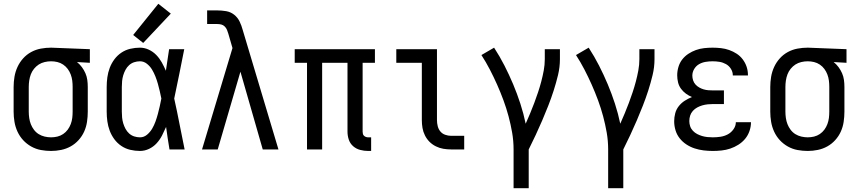

<svg xmlns="http://www.w3.org/2000/svg" viewBox="-20 -790 4540 1015"><path d="M250 8Q277 8 303.5 2.5Q330 -3 353.5 -16Q377 -29 395.5 -49.5Q414 -70 425 -94.5Q436 -119 440 -146Q444 -173 444 -200V-330Q444 -349 441.5 -367.5Q439 -386 431.5 -403Q424 -420 413 -435Q402 -450 387 -462L455 -458V-530L251 -538H250Q223 -538 196 -533Q169 -528 145 -515Q121 -502 102.5 -481.5Q84 -461 72.5 -436Q61 -411 56.5 -384Q52 -357 52 -330V-200Q52 -173 56.5 -146Q61 -119 72.5 -94Q84 -69 102.5 -49Q121 -29 145 -15.5Q169 -2 196 3Q223 8 250 8ZM250 -64Q233 -64 216 -68Q199 -72 184.5 -81Q170 -90 159.5 -104Q149 -118 143 -133.5Q137 -149 134.5 -166Q132 -183 132 -200V-330Q132 -347 134.5 -364Q137 -381 143 -397Q149 -413 160 -426.5Q171 -440 185 -449Q199 -458 216 -462Q233 -466 250 -466Q267 -466 283.5 -462Q300 -458 314 -448.5Q328 -439 338 -425.5Q348 -412 354 -396Q360 -380 362 -363.5Q364 -347 364 -330V-200Q364 -183 362 -166.5Q360 -150 354 -134Q348 -118 338 -104.5Q328 -91 314 -81.5Q300 -72 283.5 -68Q267 -64 250 -64Q250 -64 250 -64Q250 -64 250 -64Z M720 8Q745 8 768 -3Q791 -14 808 -32.5Q825 -51 836.5 -73.5Q848 -96 858 -119Q862 -89 866.5 -59.5Q871 -30 876 0H956Q942 -67 929 -134.5Q916 -202 901 -269Q915 -334 928 -399.5Q941 -465 954 -530H874Q870 -502 865.5 -473.5Q861 -445 857 -416Q847 -439 835 -460.5Q823 -482 806 -499.5Q789 -517 766.5 -527.5Q744 -538 720 -538Q694 -538 668.5 -532Q643 -526 621.5 -511.5Q600 -497 584.5 -476Q569 -455 560 -431Q551 -407 547.5 -381.5Q544 -356 544 -330V-200Q544 -174 547.5 -148.5Q551 -123 560 -99Q569 -75 584.5 -54Q600 -33 621.5 -18.5Q643 -4 668.5 2Q694 8 720 8ZM720 -64Q704 -64 689 -69Q674 -74 662.5 -84.5Q651 -95 643.5 -109Q636 -123 631.5 -138Q627 -153 625.5 -168.5Q624 -184 624 -200V-330Q624 -346 625.5 -361.5Q627 -377 631.5 -392Q636 -407 643.5 -421Q651 -435 662.5 -445.5Q674 -456 689 -461Q704 -466 720 -466Q740 -466 756.5 -453Q773 -440 783.5 -422.5Q794 -405 801.5 -386Q809 -367 814.5 -347.5Q820 -328 824.5 -308.5Q829 -289 833 -269Q829 -248 824.5 -228Q820 -208 814.5 -187.5Q809 -167 802 -147.5Q795 -128 784.5 -110Q774 -92 757.5 -78Q741 -64 720 -64ZM737 -563 883 -718 817 -770 684 -605Z M1048 0H1131L1251 -411L1369 0H1452L1263 -632Q1257 -655 1246.5 -676.5Q1236 -698 1217.5 -712.5Q1199 -727 1175.5 -731Q1152 -735 1128 -735H1075V-663H1128Q1139 -663 1149.5 -660.5Q1160 -658 1168 -650Q1176 -642 1180 -632Q1184 -622 1187 -612L1209 -536Z M1926 8H1942V-64H1926Q1920 -64 1914.5 -66Q1909 -68 1904.5 -72Q1900 -76 1898.5 -82Q1897 -88 1897 -94V-458H1962V-530H1538V-458H1603V0H1683V-458H1817V-94Q1817 -72 1824 -51.5Q1831 -31 1847 -17Q1863 -3 1884 2.5Q1905 8 1926 8Z M2365 0H2434V-72H2365Q2349 -72 2333.5 -77.5Q2318 -83 2308 -95Q2298 -107 2294 -123Q2290 -139 2290 -155V-530H2075V-458H2210V-155Q2210 -134 2213.5 -113.5Q2217 -93 2226.5 -74Q2236 -55 2250.5 -40.5Q2265 -26 2284 -16.5Q2303 -7 2323.5 -3.5Q2344 0 2365 0Z M2695 205H2775V0Q2794 -38 2812 -76.5Q2830 -115 2846.5 -153.5Q2863 -192 2878.5 -231.5Q2894 -271 2907 -311.5Q2920 -352 2930 -393.5Q2940 -435 2940 -477V-530H2860V-477Q2860 -447 2854.5 -417.5Q2849 -388 2841.5 -359.5Q2834 -331 2824.5 -302.5Q2815 -274 2804.5 -246Q2794 -218 2782.5 -190.5Q2771 -163 2759 -136Q2748 -189 2731 -241.5Q2714 -294 2693 -344Q2672 -394 2647 -443Q2622 -492 2592 -538L2525 -499Q2549 -462 2569.5 -422.5Q2590 -383 2608 -342.5Q2626 -302 2641.5 -260Q2657 -218 2668.5 -175Q2680 -132 2687.5 -88.5Q2695 -45 2695 0Z M3195 205H3275V0Q3294 -38 3312 -76.5Q3330 -115 3346.5 -153.5Q3363 -192 3378.5 -231.5Q3394 -271 3407 -311.5Q3420 -352 3430 -393.5Q3440 -435 3440 -477V-530H3360V-477Q3360 -447 3354.5 -417.5Q3349 -388 3341.5 -359.5Q3334 -331 3324.5 -302.5Q3315 -274 3304.5 -246Q3294 -218 3282.5 -190.5Q3271 -163 3259 -136Q3248 -189 3231 -241.5Q3214 -294 3193 -344Q3172 -394 3147 -443Q3122 -492 3092 -538L3025 -499Q3049 -462 3069.5 -422.5Q3090 -383 3108 -342.5Q3126 -302 3141.5 -260Q3157 -218 3168.5 -175Q3180 -132 3187.5 -88.5Q3195 -45 3195 0Z M3748 8Q3771 8 3794.5 5.5Q3818 3 3840.5 -4.5Q3863 -12 3883.5 -25Q3904 -38 3919 -56Q3934 -74 3942 -97Q3950 -120 3950 -143Q3950 -144 3950 -144Q3950 -144 3950 -144H3870Q3870 -144 3870 -144Q3870 -144 3870 -144Q3870 -124 3857.5 -106.5Q3845 -89 3827 -79.5Q3809 -70 3788.5 -67Q3768 -64 3748 -64Q3733 -64 3719 -65.5Q3705 -67 3691.5 -71Q3678 -75 3665.5 -81.5Q3653 -88 3643 -98.5Q3633 -109 3628.5 -122.5Q3624 -136 3624 -150Q3624 -165 3628.5 -179Q3633 -193 3643 -204Q3653 -215 3666 -222Q3679 -229 3693 -233Q3707 -237 3721.5 -238.5Q3736 -240 3750 -240H3807V-312H3750Q3737 -312 3724.5 -313Q3712 -314 3700 -317.5Q3688 -321 3676.5 -327.5Q3665 -334 3656.5 -343.5Q3648 -353 3644 -365.5Q3640 -378 3640 -390Q3640 -409 3650 -425.5Q3660 -442 3676 -451Q3692 -460 3710.5 -463Q3729 -466 3747 -466Q3766 -466 3784 -463Q3802 -460 3818 -451Q3834 -442 3844 -426Q3854 -410 3854 -392Q3854 -392 3854 -391.5Q3854 -391 3854 -391H3934Q3934 -391 3934 -392Q3934 -393 3934 -393Q3934 -416 3927 -437Q3920 -458 3906.5 -476Q3893 -494 3874.5 -506Q3856 -518 3835 -525.5Q3814 -533 3791.5 -535.5Q3769 -538 3747 -538Q3725 -538 3702.5 -535.5Q3680 -533 3659 -525.5Q3638 -518 3619 -505.5Q3600 -493 3586.5 -475.5Q3573 -458 3566.5 -436Q3560 -414 3560 -392Q3560 -373 3564.5 -354.5Q3569 -336 3580 -321Q3591 -306 3606 -295Q3621 -284 3638 -277Q3618 -269 3600 -257.5Q3582 -246 3568.5 -229Q3555 -212 3549.5 -191Q3544 -170 3544 -149Q3544 -125 3551 -101.5Q3558 -78 3573 -59Q3588 -40 3608.5 -26.5Q3629 -13 3652 -5.5Q3675 2 3699 5Q3723 8 3748 8Z M4250 8Q4277 8 4303.5 2.5Q4330 -3 4353.5 -16Q4377 -29 4395.5 -49.5Q4414 -70 4425 -94.5Q4436 -119 4440 -146Q4444 -173 4444 -200V-330Q4444 -349 4441.5 -367.5Q4439 -386 4431.5 -403Q4424 -420 4413 -435Q4402 -450 4387 -462L4455 -458V-530L4251 -538H4250Q4223 -538 4196 -533Q4169 -528 4145 -515Q4121 -502 4102.5 -481.5Q4084 -461 4072.5 -436Q4061 -411 4056.5 -384Q4052 -357 4052 -330V-200Q4052 -173 4056.5 -146Q4061 -119 4072.5 -94Q4084 -69 4102.5 -49Q4121 -29 4145 -15.5Q4169 -2 4196 3Q4223 8 4250 8ZM4250 -64Q4233 -64 4216 -68Q4199 -72 4184.5 -81Q4170 -90 4159.5 -104Q4149 -118 4143 -133.5Q4137 -149 4134.5 -166Q4132 -183 4132 -200V-330Q4132 -347 4134.5 -364Q4137 -381 4143 -397Q4149 -413 4160 -426.5Q4171 -440 4185 -449Q4199 -458 4216 -462Q4233 -466 4250 -466Q4267 -466 4283.5 -462Q4300 -458 4314 -448.5Q4328 -439 4338 -425.5Q4348 -412 4354 -396Q4360 -380 4362 -363.5Q4364 -347 4364 -330V-200Q4364 -183 4362 -166.5Q4360 -150 4354 -134Q4348 -118 4338 -104.5Q4328 -91 4314 -81.5Q4300 -72 4283.5 -68Q4267 -64 4250 -64Q4250 -64 4250 -64Q4250 -64 4250 -64Z"/></svg>

Font: Iosevka SS09
Style: Regular
Weight: 400
Monospace: yes
Designer: Belleve Invis
Foundry: Belleve Invis
Version: Version 5.2.1; ttfautohint (v1.8.3)